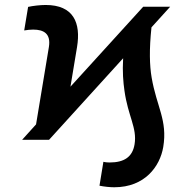

<svg xmlns="http://www.w3.org/2000/svg" viewBox="-20 -573 789 787"><path d="M181.1 0 484.7 -334.2C481.5 -277.7 485.1 -236.5 490.1 -201.7C504.6 -96.2 542.6 -49.7 531.6 18.5C523.1 70 489.7 93 429 93C422.6 93 411.2 92.3 403.8 90.2L387.8 188.2C407 192.1 430.4 194.6 448.2 194.6C574.2 194.6 635.7 108.7 649.1 29.8C667.3 -80.3 622.2 -134.6 601.6 -255C593 -304.7 591.3 -370.7 600.9 -460.9L677.6 -545.5H567.1L268.8 -217.7L295.8 -380.3C312.1 -479.4 281.6 -552.6 166.9 -552.6C145.2 -552.6 113.6 -549 95.2 -544.7L79.2 -448.2C91.3 -450.3 104.8 -451.7 115.8 -451.7C159.1 -451.7 189.3 -435.4 180.4 -380.3L127.8 -63.2L70.7 0Z"/></svg>

Font: Margiela Sans Semi Bold
Style: Italic
Weight: 600
Italic angle: -9.39999°
Designer: Stefan Endress, Andreas Faust
Version: Version 1.100;FEAKit 1.0